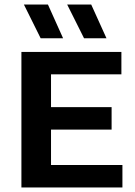

<svg xmlns="http://www.w3.org/2000/svg" viewBox="-20 -823 594 843"><path d="M74 0V-595H513V-496.5H204V-98.5H517.5V0ZM153 -254V-352.5H470V-254ZM349 -655 275 -803H380.5L447.5 -655ZM158.5 -655 85 -803H190.5L257 -655Z"/></svg>

Font: Encode Sans SC Condensed Thin SemiBold
Style: Regular
Weight: 600
Version: Version 3.002